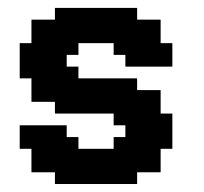

<svg xmlns="http://www.w3.org/2000/svg" viewBox="-20 -461 511 481"><path d="M352.9 -352.9H382.4V-323.5H352.9ZM323.5 -352.9H352.9V-323.5H323.5ZM294.1 -352.9H323.5V-323.5H294.1ZM294.1 -382.4H323.5V-352.9H294.1ZM264.7 -382.4H294.1V-352.9H264.7ZM323.5 -382.4H352.9V-352.9H323.5ZM352.9 -382.4H382.4V-352.9H352.9ZM323.5 -411.8H352.9V-382.4H323.5ZM294.1 -411.8H323.5V-382.4H294.1ZM264.7 -411.8H294.1V-382.4H264.7ZM264.7 -441.2H294.1V-411.8H264.7ZM294.1 -441.2H323.5V-411.8H294.1ZM235.3 -441.2H264.7V-411.8H235.3ZM205.9 -441.2H235.3V-411.8H205.9ZM176.5 -441.2H205.9V-411.8H176.5ZM147.1 -411.8H176.5V-382.4H147.1ZM117.6 -411.8H147.1V-382.4H117.6ZM117.6 -441.2H147.1V-411.8H117.6ZM147.1 -441.2H176.5V-411.8H147.1ZM176.5 -411.8H205.9V-382.4H176.5ZM176.5 -382.4H205.9V-352.9H176.5ZM205.9 -382.4H235.3V-352.9H205.9ZM235.3 -382.4H264.7V-352.9H235.3ZM235.3 -411.8H264.7V-382.4H235.3ZM205.9 -411.8H235.3V-382.4H205.9ZM147.1 -382.4H176.5V-352.9H147.1ZM117.6 -382.4H147.1V-352.9H117.6ZM88.2 -382.4H117.6V-352.9H88.2ZM58.8 -382.4H88.2V-352.9H58.8ZM58.8 -411.8H88.2V-382.4H58.8ZM88.2 -411.8H117.6V-382.4H88.2ZM117.6 -352.9H147.1V-323.5H117.6ZM147.1 -352.9H176.5V-323.5H147.1ZM88.2 -352.9H117.6V-323.5H88.2ZM58.8 -352.9H88.2V-323.5H58.8ZM29.4 -352.9H58.8V-323.5H29.4ZM58.8 -323.5H88.2V-294.1H58.8ZM29.4 -323.5H58.8V-294.1H29.4ZM29.4 -294.1H58.8V-264.7H29.4ZM58.8 -294.1H88.2V-264.7H58.8ZM88.2 -323.5H117.6V-294.1H88.2ZM117.6 -323.5H147.1V-294.1H117.6ZM117.6 -294.1H147.1V-264.7H117.6ZM147.1 -294.1H176.5V-264.7H147.1ZM88.2 -294.1H117.6V-264.7H88.2ZM88.2 -264.7H117.6V-235.3H88.2ZM58.8 -264.7H88.2V-235.3H58.8ZM88.2 -235.3H117.6V-205.9H88.2ZM58.8 -235.3H88.2V-205.9H58.8ZM117.6 -264.7H147.1V-235.3H117.6ZM147.1 -264.7H176.5V-235.3H147.1ZM147.1 -235.3H176.5V-205.9H147.1ZM147.1 -205.9H176.5V-176.5H147.1ZM117.6 -205.9H147.1V-176.5H117.6ZM117.6 -235.3H147.1V-205.9H117.6ZM176.5 -235.3H205.9V-205.9H176.5ZM205.9 -235.3H235.3V-205.9H205.9ZM205.9 -264.7H235.3V-235.3H205.9ZM235.3 -264.7H264.7V-235.3H235.3ZM264.7 -264.7H294.1V-235.3H264.7ZM294.1 -264.7H323.5V-235.3H294.1ZM176.5 -264.7H205.9V-235.3H176.5ZM176.5 -205.9H205.9V-176.5H176.5ZM205.9 -205.9H235.3V-176.5H205.9ZM235.3 -205.9H264.7V-176.5H235.3ZM264.7 -205.9H294.1V-176.5H264.7ZM294.1 -205.9H323.5V-176.5H294.1ZM294.1 -235.3H323.5V-205.9H294.1ZM264.7 -235.3H294.1V-205.9H264.7ZM235.3 -235.3H264.7V-205.9H235.3ZM352.9 -235.3H382.4V-205.9H352.9ZM323.5 -235.3H352.9V-205.9H323.5ZM323.5 -205.9H352.9V-176.5H323.5ZM352.9 -205.9H382.4V-176.5H352.9ZM294.1 -176.5H323.5V-147.1H294.1ZM264.7 -176.5H294.1V-147.1H264.7ZM323.5 -176.5H352.9V-147.1H323.5ZM352.9 -176.5H382.4V-147.1H352.9ZM382.4 -176.5H411.8V-147.1H382.4ZM382.4 -147.1H411.8V-117.6H382.4ZM382.4 -117.6H411.8V-88.2H382.4ZM352.9 -117.6H382.4V-88.2H352.9ZM352.9 -147.1H382.4V-117.6H352.9ZM323.5 -147.1H352.9V-117.6H323.5ZM323.5 -117.6H352.9V-88.2H323.5ZM294.1 -147.1H323.5V-117.6H294.1ZM294.1 -117.6H323.5V-88.2H294.1ZM264.7 -117.6H294.1V-88.2H264.7ZM264.7 -88.2H294.1V-58.8H264.7ZM294.1 -88.2H323.5V-58.8H294.1ZM294.1 -58.8H323.5V-29.4H294.1ZM323.5 -58.8H352.9V-29.4H323.5ZM323.5 -88.2H352.9V-58.8H323.5ZM352.9 -88.2H382.4V-58.8H352.9ZM352.9 -58.8H382.4V-29.4H352.9ZM294.1 -29.4H323.5V0H294.1ZM264.7 -29.4H294.1V0H264.7ZM264.7 -58.8H294.1V-29.4H264.7ZM235.3 -58.8H264.7V-29.4H235.3ZM205.9 -58.8H235.3V-29.4H205.9ZM176.5 -58.8H205.9V-29.4H176.5ZM176.5 -88.2H205.9V-58.8H176.5ZM205.9 -88.2H235.3V-58.8H205.9ZM235.3 -88.2H264.7V-58.8H235.3ZM235.3 -29.4H264.7V0H235.3ZM205.9 -29.4H235.3V0H205.9ZM176.5 -29.4H205.9V0H176.5ZM147.1 -29.4H176.5V0H147.1ZM117.6 -29.4H147.1V0H117.6ZM117.6 -58.8H147.1V-29.4H117.6ZM147.1 -58.8H176.5V-29.4H147.1ZM147.1 -88.2H176.5V-58.8H147.1ZM117.6 -88.2H147.1V-58.8H117.6ZM88.2 -58.8H117.6V-29.4H88.2ZM58.8 -58.8H88.2V-29.4H58.8ZM58.8 -88.2H88.2V-58.8H58.8ZM88.2 -88.2H117.6V-58.8H88.2ZM117.6 -117.6H147.1V-88.2H117.6ZM147.1 -117.6H176.5V-88.2H147.1ZM117.6 -147.1H147.1V-117.6H117.6ZM88.2 -147.1H117.6V-117.6H88.2ZM58.8 -147.1H88.2V-117.6H58.8ZM29.4 -147.1H58.8V-117.6H29.4ZM29.4 -117.6H58.8V-88.2H29.4ZM58.8 -117.6H88.2V-88.2H58.8ZM88.2 -117.6H117.6V-88.2H88.2ZM382.4 -352.9H411.8V-323.5H382.4ZM352.9 -411.8H382.4V-382.4H352.9ZM382.4 -323.5H411.8V-294.1H382.4ZM352.9 -323.5H382.4V-294.1H352.9ZM323.5 -323.5H352.9V-294.1H323.5ZM294.1 -323.5H323.5V-294.1H294.1ZM264.7 -352.9H294.1V-323.5H264.7Z"/></svg>

Font: Jersey 20
Style: Regular
Weight: 400
Designer: Sarah Cadigan-Fried
Version: Version 1.000; ttfautohint (v1.8.4.7-5d5b)